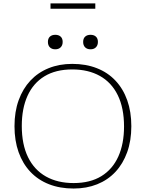

<svg xmlns="http://www.w3.org/2000/svg" viewBox="-20 -1076 840 1106"><path d="M396 -708Q475 -708 538 -683.2Q601 -658.5 645.2 -611.5Q689.5 -564.5 713 -498.2Q736.5 -432 736.5 -349Q736.5 -265.5 712.5 -199Q688.5 -132.5 644.8 -85.8Q601 -39 539.8 -14.5Q478.5 10 404 10Q325 10 262 -14.8Q199 -39.5 154.8 -86.5Q110.5 -133.5 87 -199.8Q63.5 -266 63.5 -349Q63.5 -432.5 87.5 -498.8Q111.5 -565 155.2 -611.8Q199 -658.5 260.2 -683.2Q321.5 -708 396 -708ZM404 -21.5Q499 -21.5 563.8 -61.2Q628.5 -101 661.5 -174.2Q694.5 -247.5 694.5 -347Q694.5 -454 658.5 -527.5Q622.5 -601 555.5 -638.5Q488.5 -676 396 -676Q301 -676 236.2 -636.5Q171.5 -597 138.5 -524Q105.5 -451 105.5 -350.5Q105.5 -244 141.5 -170.5Q177.5 -97 244.8 -59.2Q312 -21.5 404 -21.5ZM298.5 -792Q279 -792 267.5 -803.2Q256 -814.5 256 -834.5Q256 -854.5 267.5 -865Q279 -875.5 298.5 -875.5Q318 -875.5 329.5 -865Q341 -854.5 341 -834.5Q341 -815 329.5 -803.5Q318 -792 298.5 -792ZM501.5 -792Q482 -792 470.5 -803.2Q459 -814.5 459 -834.5Q459 -854.5 470.5 -865Q482 -875.5 501.5 -875.5Q521 -875.5 532.5 -865Q544 -854.5 544 -834.5Q544 -815 532.5 -803.5Q521 -792 501.5 -792ZM271 -1025.5V-1056.5H529V-1025.5Z"/></svg>

Font: Newsreader 9pt ExtraLight
Style: Regular
Weight: 250
Designer: Hugues Gentile
Foundry: Production Type
Version: Version 1.003